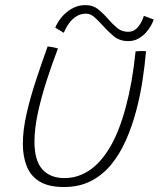

<svg xmlns="http://www.w3.org/2000/svg" viewBox="-20 -712 629 752"><path d="M511 -510.5Q513.5 -511 519 -511.5Q524.5 -512 530.5 -512Q536 -512 543 -512Q550 -512 552 -511.5Q547 -454.5 537.8 -394.5Q528.5 -334.5 513 -276.5Q497 -216.5 473.2 -162.8Q449.5 -109 415.8 -67.8Q382 -26.5 336.2 -3Q290.5 20.5 230.5 20.5Q170.5 20.5 135.2 -1Q100 -22.5 84.8 -60.8Q69.5 -99 69.5 -148.5Q69.5 -201.5 83.5 -264Q97.5 -326.5 119.8 -394.2Q142 -462 166.5 -530Q171 -529.5 176.5 -528.8Q182 -528 187 -527Q192.5 -526 197.2 -524.8Q202 -523.5 207 -522Q183.5 -461 162.5 -395.8Q141.5 -330.5 128.2 -269.2Q115 -208 115 -157.5Q115 -83 145.8 -48.8Q176.5 -14.5 232.5 -14.5Q283.5 -14.5 328.2 -43.5Q373 -72.5 409.8 -133.8Q446.5 -195 472.5 -292Q485 -338 494.8 -392.5Q504.5 -447 511 -510.5ZM196.5 -603.5Q203.5 -622.5 220 -643Q236.5 -663.5 260.8 -677.8Q285 -692 314.5 -692Q344.5 -692 365.2 -675Q386 -658 403.5 -637.5Q420 -618.5 438.2 -603Q456.5 -587.5 481.5 -587.5Q505 -587.5 520.2 -605.8Q535.5 -624 543.5 -650L582 -635.5Q579 -625.5 571 -611.2Q563 -597 550.5 -583.2Q538 -569.5 521 -560.2Q504 -551 482 -551Q448 -551 424.2 -571.2Q400.5 -591.5 381 -613.5Q365.5 -631 350 -644.8Q334.5 -658.5 316.5 -658.5Q296 -658.5 279.2 -648Q262.5 -637.5 250.2 -620.5Q238 -603.5 230 -583.5Z"/></svg>

Font: Grandstander Thin
Style: Italic
Weight: 100
Italic angle: -15°
Designer: Tyler Finck
Foundry: Etcetera Type Co
Version: Version 1.200